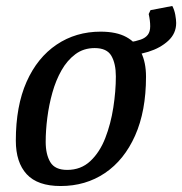

<svg xmlns="http://www.w3.org/2000/svg" viewBox="-20 -614 610 643"><path d="M183 9Q106 9 69.5 -30.5Q33 -70 33 -143Q33 -259 69 -340Q105 -421 169.5 -464.5Q234 -508 317 -508Q370 -508 403 -490Q436 -472 452.5 -438.5Q469 -405 469 -357Q469 -242 432.5 -160Q396 -78 331.5 -34.5Q267 9 183 9ZM205 -45Q251 -45 282.5 -74.5Q314 -104 332.5 -151.5Q351 -199 359.5 -254Q368 -309 368 -358Q368 -401 353 -427Q338 -453 297 -453Q260 -453 232.5 -432.5Q205 -412 186 -378.5Q167 -345 155.5 -304Q144 -263 138.5 -220Q133 -177 133 -139Q133 -97 148.5 -71Q164 -45 205 -45ZM382 -428 412 -472Q436 -476 451.5 -481.5Q467 -487 475 -497.5Q483 -508 483 -526Q483 -545 478 -567L484 -580L557 -594Q564 -581 567 -564.5Q570 -548 570 -537Q570 -502 543.5 -477.5Q517 -453 476.5 -440.5Q436 -428 392 -428Z"/></svg>

Font: Manuale Medium
Style: Italic
Weight: 500
Italic angle: -11°
Version: Version 1.002